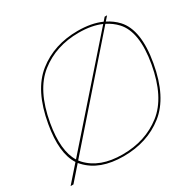

<svg xmlns="http://www.w3.org/2000/svg" viewBox="-159 -837 1005 998"><g transform="rotate(-30 343.0 -338.0)"><path d="M-8 0 76.5 -96Q24 -176.5 52.5 -337.5Q84.5 -521.5 184.5 -601Q284.5 -680.5 427 -680.5Q509 -680.5 568 -654L585.5 -674H600L578 -649Q615.5 -630.5 643 -601Q716.5 -521.5 684 -337.5Q651.5 -153.5 551.5 -74.8Q451.5 4 309 4Q167 4 93.5 -75Q88.5 -80 84 -85.5L9 0ZM309.5 -7Q446.5 -7 543.8 -83Q641 -159 672.5 -337.8Q704 -516.5 633.5 -593Q606.5 -622 570 -640L92.5 -95.5Q97.5 -89 103 -83Q173.5 -7 309.5 -7ZM85.5 -106 560 -645Q504 -669.5 426.5 -669.5Q290 -669.5 192.8 -593Q95.5 -516.5 64 -337.5Q37 -183.5 85.5 -106Z"/></g></svg>

Font: Anybody ExtraExpanded Thin
Style: Italic
Weight: 100
Width: 8
Italic angle: -10°
Designer: Tyler Finck
Foundry: Etcetera Type Company
Version: Version 1.010; ttfautohint (v1.8.3) -l 8 -r 50 -G 200 -x 14 